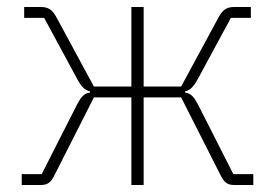

<svg xmlns="http://www.w3.org/2000/svg" viewBox="-20 -528 785 548"><path d="M42 -31H99L196 -222C212 -254 220 -261 237 -264V-267C221 -271 212 -281 199 -305L106 -477H49V-508H97C118 -508 130 -500 142 -477L248 -281H355V-508H390V-281H497L603 -477C615 -500 627 -508 648 -508H696V-477H639L546 -305C533 -281 524 -271 508 -267V-264C525 -261 533 -254 549 -222L646 -31H703V0H649C630 0 620 -6 609 -29L497 -250H390V0H355V-250H248L136 -29C125 -6 115 0 96 0H42Z"/></svg>

Font: Plexus Sans ExtraLight
Style: Regular
Weight: 250
Version: Version 2.001;PS 002.001;hotconv 1.0.70;makeotf.lib2.5.58329